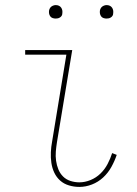

<svg xmlns="http://www.w3.org/2000/svg" viewBox="-20 -727 540 755"><path d="M292 8Q271 8 251 2Q231 -4 216.5 -17Q202 -30 193.5 -48Q185 -66 182 -86.5Q179 -107 180 -128.5Q181 -150 185 -171L241 -512H79V-530H264L204 -168Q201 -149 199.5 -131Q198 -113 200.5 -95Q203 -77 209.5 -61Q216 -45 228 -33Q240 -21 257 -15.5Q274 -10 292 -10Q314 -10 336 -19Q358 -28 375 -44.5Q392 -61 403 -82Q414 -103 421 -125L439 -118Q431 -94 418 -70.5Q405 -47 385.5 -29Q366 -11 341.5 -1.5Q317 8 292 8ZM399 -654Q393 -654 387 -656Q381 -658 377.5 -663Q374 -668 373 -674Q372 -680 373 -686Q374 -691 376.5 -695Q379 -699 382.5 -701.5Q386 -704 390.5 -705.5Q395 -707 399 -707Q406 -707 411.5 -704.5Q417 -702 420.5 -697Q424 -692 425 -686Q426 -680 425 -674Q425 -669 422.5 -665Q420 -661 416 -658.5Q412 -656 408 -655Q404 -654 399 -654ZM199 -654Q193 -654 187 -656Q181 -658 177.5 -663Q174 -668 173 -674Q172 -680 173 -686Q174 -691 176.5 -695Q179 -699 182.5 -701.5Q186 -704 190.5 -705.5Q195 -707 199 -707Q206 -707 211.5 -704.5Q217 -702 220.5 -697Q224 -692 225 -686Q226 -680 225 -674Q225 -669 222.5 -665Q220 -661 216 -658.5Q212 -656 208 -655Q204 -654 199 -654Z"/></svg>

Font: Iosevka Slab Thin
Style: Italic
Weight: 100
Italic angle: -9°
Monospace: yes
Designer: Belleve Invis
Foundry: Belleve Invis
Version: Version 11.1.1; ttfautohint (v1.8.3)